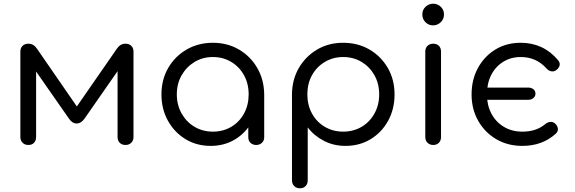

<svg xmlns="http://www.w3.org/2000/svg" viewBox="-20 -783 3104 1037"><path d="M133 0Q114 0 102 -12Q90 -24 90 -43V-504Q90 -524 102 -535.5Q114 -547 133 -547Q161 -547 179 -521L395 -208L612 -521Q630 -547 658 -547Q677 -547 689 -535.5Q701 -524 701 -504V-43Q701 -24 689 -12Q677 0 658 0Q638 0 626.5 -12Q615 -24 615 -43V-444L641 -436L437 -143Q418 -116 394 -116Q370 -116 352 -143L149 -434L175 -442V-43Q175 -24 164 -12Q153 0 133 0Z M1118 5Q1042 5 982 -31.5Q922 -68 887 -131Q852 -194 852 -273Q852 -353 888.5 -416Q925 -479 988 -515.5Q1051 -552 1130 -552Q1208 -552 1270.5 -515.5Q1333 -479 1369.5 -416Q1406 -353 1407 -273L1373 -257Q1373 -183 1339.5 -123.5Q1306 -64 1248.5 -29.5Q1191 5 1118 5ZM1130 -72Q1185 -72 1229 -98Q1273 -124 1298 -170Q1323 -216 1323 -273Q1323 -331 1298 -376.5Q1273 -422 1229 -448.5Q1185 -475 1130 -475Q1075 -475 1031 -448.5Q987 -422 961 -376.5Q935 -331 935 -273Q935 -216 961 -170Q987 -124 1031 -98Q1075 -72 1130 -72ZM1364 0Q1345 0 1333 -11.5Q1321 -23 1321 -42V-207L1340 -295L1407 -273V-42Q1407 -23 1394.5 -11.5Q1382 0 1364 0Z M1600 234Q1581 234 1569 222Q1557 210 1557 191V-276Q1558 -354 1594.5 -416.5Q1631 -479 1693 -515.5Q1755 -552 1833 -552Q1913 -552 1975.5 -515.5Q2038 -479 2074.5 -416Q2111 -353 2111 -273Q2111 -194 2076.5 -131Q2042 -68 1982 -31.5Q1922 5 1846 5Q1782 5 1729 -22.5Q1676 -50 1642 -95V191Q1642 210 1630.5 222Q1619 234 1600 234ZM1833 -72Q1889 -72 1933 -98Q1977 -124 2002.5 -170Q2028 -216 2028 -273Q2028 -331 2002.5 -376.5Q1977 -422 1933 -448.5Q1889 -475 1833 -475Q1779 -475 1734.5 -448.5Q1690 -422 1665 -376.5Q1640 -331 1640 -273Q1640 -216 1665 -170Q1690 -124 1734.5 -98Q1779 -72 1833 -72Z M2320 0Q2301 0 2289 -12Q2277 -24 2277 -43V-504Q2277 -524 2289 -535.5Q2301 -547 2320 -547Q2339 -547 2350.5 -535.5Q2362 -524 2362 -504V-43Q2362 -24 2350.5 -12Q2339 0 2320 0ZM2319 -646Q2295 -646 2278 -663Q2261 -680 2261 -705Q2261 -730 2278.5 -746.5Q2296 -763 2320 -763Q2343 -763 2360.5 -746.5Q2378 -730 2378 -705Q2378 -680 2360.5 -663Q2343 -646 2319 -646Z M2594 -244Q2577 -244 2566 -253.5Q2555 -263 2555 -277Q2555 -292 2566 -301Q2577 -310 2594 -310H2833Q2850 -310 2861 -301Q2872 -292 2872 -277Q2872 -263 2861 -253.5Q2850 -244 2833 -244ZM2801 5Q2722 5 2660 -31.5Q2598 -68 2562.5 -131Q2527 -194 2527 -273Q2527 -353 2561.5 -416Q2596 -479 2655.5 -515.5Q2715 -552 2793 -552Q2853 -552 2904 -528.5Q2955 -505 2994 -458Q3006 -444 3002.5 -429.5Q2999 -415 2984 -404Q2972 -395 2957 -398Q2942 -401 2931 -414Q2876 -475 2793 -475Q2739 -475 2697.5 -449Q2656 -423 2633 -378Q2610 -333 2610 -273Q2610 -215 2634 -169.5Q2658 -124 2701.5 -98Q2745 -72 2801 -72Q2839 -72 2869.5 -82Q2900 -92 2924 -112Q2937 -123 2951.5 -124.5Q2966 -126 2978 -116Q2991 -104 2993 -89Q2995 -74 2983 -62Q2910 5 2801 5Z"/></svg>

Font: Comfortaa Medium
Style: Regular
Weight: 500
Designer: Johan Aakerlund
Foundry: Johan Aakerlund
Version: Version 3.104; ttfautohint (v1.8.1.43-b0c9)